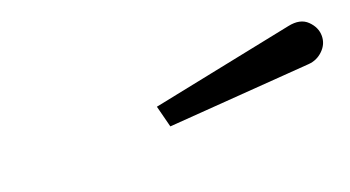

<svg xmlns="http://www.w3.org/2000/svg" viewBox="-25 -899 561 308"><g transform="rotate(-20 255.0 -745.0)"><path d="M474.5 -719.5 232 -701.5 222.5 -738.5 465 -788Q486.5 -792.5 498.2 -781Q510 -769.5 510 -755Q510 -741 499.5 -730.8Q489 -720.5 474.5 -719.5Z"/></g></svg>

Font: Bodoni* 06pt Medium
Style: Italic
Weight: 500
Italic angle: -13°
Version: Version 2.3